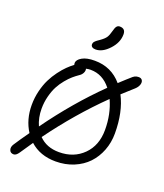

<svg xmlns="http://www.w3.org/2000/svg" viewBox="-182 -1087 1090 1279"><g transform="rotate(20 363.0 -448.0)"><path d="M342.8 -770Q326.7 -770 317.9 -776.6Q309.1 -783.2 309.1 -794.9Q309.1 -798.3 310.1 -801.8Q311 -805.2 312 -807.6Q313 -810.1 315.9 -813.2Q318.8 -816.4 320.6 -818.4Q322.3 -820.3 326.9 -824Q331.5 -827.6 334.2 -829.6Q336.9 -831.5 343.3 -835.9Q349.6 -840.3 353 -842.8Q378.9 -861.3 389.2 -877.4Q399.4 -893.6 407.2 -923.8Q413.6 -949.7 421.9 -959.5Q430.2 -969.2 442.9 -969.2Q483.9 -969.2 483.9 -928.2Q483.9 -870.1 437.5 -820.1Q391.1 -770 342.8 -770ZM68.8 73.2Q45.4 73.2 38.6 53.5Q31.7 33.7 45.9 12.2Q71.8 -28.3 120.1 -96.2Q69.8 -174.8 69.8 -277.8Q69.8 -329.1 81.8 -377.9Q93.8 -426.8 112.1 -463.6Q130.4 -500.5 154.8 -533.2Q179.2 -565.9 201.2 -587.4Q223.1 -608.9 245.1 -625Q243.2 -630.9 243.2 -638.2Q243.2 -661.1 275.6 -679.9Q308.1 -698.7 365.2 -698.2Q482.9 -698.2 558.1 -609.9Q565.4 -616.7 578.6 -628.9Q591.8 -641.1 602.8 -651.1Q613.8 -661.1 624 -669.9Q639.6 -685.1 650.6 -690.4Q661.6 -695.8 676.8 -695.8Q695.3 -695.8 702.6 -683.1Q710 -670.4 703.9 -651.9Q697.8 -633.3 680.2 -617.2Q612.8 -557.1 601.1 -545.9Q655.8 -440.4 655.8 -288.1Q655.8 -223.6 633.8 -166.7Q611.8 -109.9 572.3 -68.1Q532.7 -26.4 474.4 -2.2Q416 22 347.2 22Q236.3 22 165 -43Q150.9 -23.4 104 46.9Q86.4 73.2 68.8 73.2ZM140.1 -276.9Q140.1 -212.9 164.1 -159.2Q324.7 -381.8 503.9 -557.1Q445.3 -631.8 358.9 -631.8Q344.7 -631.8 327.1 -627.9Q331.1 -614.3 323.5 -598.4Q315.9 -582.5 298.8 -571.8Q278.8 -558.1 259.8 -541.7Q240.7 -525.4 218 -498Q195.3 -470.7 179 -439.9Q162.6 -409.2 151.4 -366.2Q140.1 -323.2 140.1 -276.9ZM585.9 -288.1Q585.9 -399.9 543.9 -492.2Q363.3 -315.9 205.1 -99.1Q258.8 -43.9 347.2 -43.9Q451.7 -43.9 518.8 -110.8Q585.9 -177.7 585.9 -288.1Z"/></g></svg>

Font: Shantell Sans Bouncy
Style: Regular
Weight: 300
Designer: Stephen Nixon, Anya Danilova, Shantell Martin
Foundry: Arrow Type
Version: Version 1.006;[9816181b4]